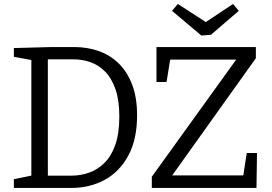

<svg xmlns="http://www.w3.org/2000/svg" viewBox="-20 -931 1345 951"><path d="M347.3 -698Q413.7 -698 470.3 -677.7Q527 -657.3 569.2 -615.5Q611.3 -573.7 635.2 -510.2Q659 -446.7 659 -359.7Q659 -241.7 616.3 -161.7Q573.7 -81.7 499.8 -40.8Q426 0 331 0H48.7V-43.3L148.7 -64L135.3 -45.7V-650L149.3 -631.3L48.7 -649.7V-693L237 -698ZM334.3 -61Q379.7 -61 421.8 -76Q464 -91 497.8 -124.5Q531.7 -158 551.3 -214.3Q571 -270.7 571 -353.3Q571 -434 552.2 -488.5Q533.3 -543 501.3 -575.7Q469.3 -608.3 429 -622.7Q388.7 -637 345 -637H202.3L217 -651.7V-46.3L202.3 -61ZM732 0V-55.7L1158 -647L1167 -635.7H803.7L824.7 -647L805 -524.7H755V-698H1247.3V-642.7L823 -48.3L819 -62.3H1204L1183 -48.7L1202.3 -173.3H1253L1250.3 0ZM1134.3 -911.3 1162.7 -877.3 1024.7 -758.7 977.3 -755 832 -877.3 861 -911.3 1026.7 -804 973.7 -804.7Z"/></svg>

Font: Bitter Thin
Style: Regular
Weight: 100
Designer: Sol Matas, and Bitter project Authors
Foundry: Sol Matas
Version: Version 2.002